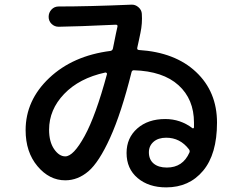

<svg xmlns="http://www.w3.org/2000/svg" viewBox="-20 -768 1040 823"><path d="M430.7 -457Q319.3 -432.6 254.9 -365.2Q190.4 -297.9 190.4 -211.9Q190.4 -160.2 211.9 -128.9Q233.4 -97.7 259.8 -97.7Q294.9 -97.7 342.8 -185.1Q390.6 -272.5 438.5 -450.2Q439.5 -453.1 436.5 -455.6Q433.6 -458 430.7 -457ZM792 -114.3Q794.9 -121.1 790 -127.9Q752 -177.7 692.4 -177.7Q658.2 -177.7 638.2 -160.2Q618.2 -142.6 618.2 -115.2Q618.2 -84 638.7 -66.9Q659.2 -49.8 695.3 -49.8Q763.7 -49.8 792 -114.3ZM259.8 4.9Q191.4 4.9 140.6 -55.7Q89.8 -116.2 89.8 -210Q89.8 -337.9 190.9 -433.6Q292 -529.3 454.1 -549.8Q461.9 -551.8 463.9 -559.6Q480.5 -642.6 483.4 -653.3Q485.4 -662.1 476.6 -662.1Q310.5 -654.3 231.4 -653.3Q213.9 -653.3 201.2 -665.5Q188.5 -677.7 188.5 -695.8Q188.5 -713.9 200.7 -727.1Q212.9 -740.2 231.4 -740.2Q359.4 -740.2 543 -748Q559.6 -749 573.2 -737.3Q586.9 -725.6 587.9 -709Q590.8 -668 582 -627Q580.1 -618.2 575.7 -596.7Q571.3 -575.2 568.4 -563.5Q566.4 -554.7 575.2 -553.7Q730.5 -543.9 820.3 -459.5Q910.2 -375 910.2 -242.2Q910.2 -107.4 850.6 -36.1Q791 35.2 692.4 35.2Q617.2 35.2 569.8 -4.9Q522.5 -44.9 522.5 -112.3Q522.5 -176.8 568.4 -217.3Q614.3 -257.8 688.5 -257.8Q752.9 -257.8 804.7 -218.8Q806.6 -216.8 809.1 -218.3Q811.5 -219.7 811.5 -222.7V-242.2Q811.5 -342.8 745.1 -402.8Q678.7 -462.9 553.7 -466.8Q545.9 -466.8 543.9 -459Q500 -283.2 452.1 -177.7Q404.3 -72.3 358.9 -33.7Q313.5 4.9 259.8 4.9Z"/></svg>

Font: Rounded Mgen+ 2p medium
Style: Regular
Weight: 500
Designer: [Source Han Sans]
Ryoko NISHIZUKA  (kana & ideographs); Paul D. Hunt (Latin, Greek & Cyrillic); Wenlong ZHANG  (bopomofo
Version: Version 1.059.20150602